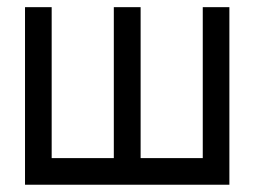

<svg xmlns="http://www.w3.org/2000/svg" viewBox="-20 -508 700 528"><path d="M48.8 0V-488.3H122.1V-73.2H293V-488.3H366.7V-73.2H537.6V-488.3H610.8V0Z"/></svg>

Font: Sanitrixie
Style: Regular
Weight: 400
Designer: Jayvee D. Enaguas (Grand Chaos)
Version: Version 1.1 - 6/9/2013